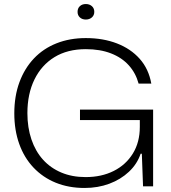

<svg xmlns="http://www.w3.org/2000/svg" viewBox="-20 -925 848 953"><path d="M400 8Q321 8 257 -18Q193 -44 146.5 -93Q100 -142 75.5 -210.5Q51 -279 51 -362Q51 -448 76.5 -517Q102 -586 148.5 -635Q195 -684 260.5 -710Q326 -736 406 -736Q492 -736 560.5 -709.5Q629 -683 673.5 -633Q718 -583 731 -510H668Q654 -562 619.5 -600.5Q585 -639 531 -660Q477 -681 406 -681Q315 -681 250.5 -641.5Q186 -602 151 -530.5Q116 -459 116 -363Q116 -292 136 -233Q156 -174 193.5 -132.5Q231 -91 284.5 -68.5Q338 -46 405 -46Q484 -46 544.5 -76.5Q605 -107 639.5 -163Q674 -219 674 -295V-350L696 -329H377V-381H740V0H690L684 -162H678Q661 -111 620 -72.5Q579 -34 522.5 -13Q466 8 400 8ZM406 -828Q388 -828 376.5 -838.5Q365 -849 365 -866Q365 -884 376.5 -894.5Q388 -905 406 -905Q424 -905 436 -894.5Q448 -884 448 -866Q448 -849 436 -838.5Q424 -828 406 -828Z"/></svg>

Font: Mona Sans Light
Style: Regular
Weight: 300
Designer: Deni Anggara
Foundry: GitHub
Version: Version 2.000